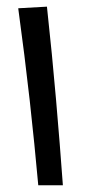

<svg xmlns="http://www.w3.org/2000/svg" viewBox="-20 -551 269 571"><path d="M93.8 0Q83 -120.6 68.4 -252.2Q53.7 -383.8 34.2 -526.4L119.6 -531.2Q135.3 -386.7 146.7 -254.2Q158.2 -121.6 167 0Z"/></svg>

Font: Markazi Text
Style: Bold
Weight: 700
Designer: Borna Izadpanah (Arabic designer), Fiona Ross (Arabic design director) and Florian Runge (Latin designer)
Foundry: Borna Izadpanah and Florian Runge
Version: Version 1.001; ttfautohint (v1.8.3)